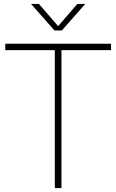

<svg xmlns="http://www.w3.org/2000/svg" viewBox="-20 -964 596 984"><path d="M261 0V-707H7V-740H549V-707H295V0ZM259 -808 139 -944H179.5L284.5 -822.5H271.5L376.5 -944H417L297 -808Z"/></svg>

Font: Encode Sans SC Thin
Style: Regular
Weight: 250
Designer: Multiple Designers
Foundry: Impallari Type
Version: Version 3.002